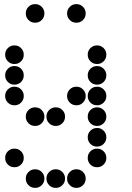

<svg xmlns="http://www.w3.org/2000/svg" viewBox="-20 -715 640 930"><path d="M149 -695Q131 -695 118 -682Q105 -669 105 -651V-649Q105 -631 118 -618Q131 -605 149 -605H151Q169 -605 182 -618Q195 -631 195 -649V-651Q195 -669 182 -682Q169 -695 151 -695ZM349 -695Q331 -695 318 -682Q305 -669 305 -651V-649Q305 -631 318 -618Q331 -605 349 -605H351Q369 -605 382 -618Q395 -631 395 -649V-651Q395 -669 382 -682Q369 -695 351 -695ZM49 -495Q31 -495 18 -482Q5 -469 5 -451V-449Q5 -431 18 -418Q31 -405 49 -405H51Q69 -405 82 -418Q95 -431 95 -449V-451Q95 -469 82 -482Q69 -495 51 -495ZM449 -495Q431 -495 418 -482Q405 -469 405 -451V-449Q405 -431 418 -418Q431 -405 449 -405H451Q469 -405 482 -418Q495 -431 495 -449V-451Q495 -469 482 -482Q469 -495 451 -495ZM49 -395Q31 -395 18 -382Q5 -369 5 -351V-349Q5 -331 18 -318Q31 -305 49 -305H51Q69 -305 82 -318Q95 -331 95 -349V-351Q95 -369 82 -382Q69 -395 51 -395ZM449 -395Q431 -395 418 -382Q405 -369 405 -351V-349Q405 -331 418 -318Q431 -305 449 -305H451Q469 -305 482 -318Q495 -331 495 -349V-351Q495 -369 482 -382Q469 -395 451 -395ZM49 -295Q31 -295 18 -282Q5 -269 5 -251V-249Q5 -231 18 -218Q31 -205 49 -205H51Q69 -205 82 -218Q95 -231 95 -249V-251Q95 -269 82 -282Q69 -295 51 -295ZM349 -295Q331 -295 318 -282Q305 -269 305 -251V-249Q305 -231 318 -218Q331 -205 349 -205H351Q369 -205 382 -218Q395 -231 395 -249V-251Q395 -269 382 -282Q369 -295 351 -295ZM449 -295Q431 -295 418 -282Q405 -269 405 -251V-249Q405 -231 418 -218Q431 -205 449 -205H451Q469 -205 482 -218Q495 -231 495 -249V-251Q495 -269 482 -282Q469 -295 451 -295ZM149 -195Q131 -195 118 -182Q105 -169 105 -151V-149Q105 -131 118 -118Q131 -105 149 -105H151Q169 -105 182 -118Q195 -131 195 -149V-151Q195 -169 182 -182Q169 -195 151 -195ZM249 -195Q231 -195 218 -182Q205 -169 205 -151V-149Q205 -131 218 -118Q231 -105 249 -105H251Q269 -105 282 -118Q295 -131 295 -149V-151Q295 -169 282 -182Q269 -195 251 -195ZM449 -195Q431 -195 418 -182Q405 -169 405 -151V-149Q405 -131 418 -118Q431 -105 449 -105H451Q469 -105 482 -118Q495 -131 495 -149V-151Q495 -169 482 -182Q469 -195 451 -195ZM449 -95Q431 -95 418 -82Q405 -69 405 -51V-49Q405 -31 418 -18Q431 -5 449 -5H451Q469 -5 482 -18Q495 -31 495 -49V-51Q495 -69 482 -82Q469 -95 451 -95ZM49 5Q31 5 18 18Q5 31 5 49V51Q5 69 18 82Q31 95 49 95H51Q69 95 82 82Q95 69 95 51V49Q95 31 82 18Q69 5 51 5ZM449 5Q431 5 418 18Q405 31 405 49V51Q405 69 418 82Q431 95 449 95H451Q469 95 482 82Q495 69 495 51V49Q495 31 482 18Q469 5 451 5ZM149 105Q131 105 118 118Q105 131 105 149V151Q105 169 118 182Q131 195 149 195H151Q169 195 182 182Q195 169 195 151V149Q195 131 182 118Q169 105 151 105ZM249 105Q231 105 218 118Q205 131 205 149V151Q205 169 218 182Q231 195 249 195H251Q269 195 282 182Q295 169 295 151V149Q295 131 282 118Q269 105 251 105ZM349 105Q331 105 318 118Q305 131 305 149V151Q305 169 318 182Q331 195 349 195H351Q369 195 382 182Q395 169 395 151V149Q395 131 382 118Q369 105 351 105Z"/></svg>

Font: Doto Black Rounded Black
Style: Regular
Weight: 900
Monospace: yes
Version: Version 1.000